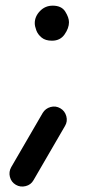

<svg xmlns="http://www.w3.org/2000/svg" viewBox="-20 -530 333 685"><path d="M104 -447.3Q104 -471.2 122.6 -490.5Q141.1 -509.8 168 -509.8Q199.7 -509.8 212.9 -488.5Q226.1 -467.3 226.1 -450.7Q226.1 -429.7 210.4 -407.2Q194.8 -384.8 165.5 -384.8Q142.1 -384.8 128.7 -395.8Q115.2 -406.7 109.6 -421.6Q104 -436.5 104 -447.3ZM36.6 129.4Q20 119.6 15.4 101.3Q10.7 83 20 66.4L132.3 -127Q142.1 -143.1 160.4 -148.2Q178.7 -153.3 195.3 -143.6Q211.4 -134.3 216.6 -115.5Q221.7 -96.7 211.9 -80.6L99.6 112.8Q90.3 129.4 71.5 134Q52.7 138.7 36.6 129.4Z"/></svg>

Font: Mikhak-DS2-FD Medium
Style: Regular
Weight: 500
Designer: Amin Abedi
Version: Version 3.4